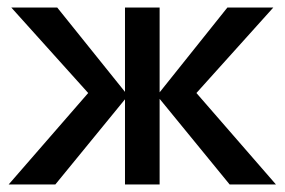

<svg xmlns="http://www.w3.org/2000/svg" viewBox="-20 -490 756 510"><path d="M590 0 397 -236 584 -470H706L473 -211V-276L713 0ZM3 0 243 -276V-211L10 -470H132L320 -236L127 0ZM312 0V-470H404V0Z"/></svg>

Font: Ysabeau SC SemiBold
Style: Regular
Weight: 600
Designer: Christian Thalmann (Catharsis Fonts)
Version: Version 2.001;gftools[0.9.30]; featfreeze: smcp